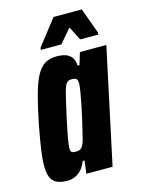

<svg xmlns="http://www.w3.org/2000/svg" viewBox="-107 -748 613 821"><g transform="rotate(-15 199.5 -338.0)"><path d="M90 8Q62 8 43.5 0Q25 -8 16.5 -27.5Q8 -47 8 -80Q8 -111 14.5 -153.5Q21 -196 32 -255Q47 -329 60.5 -379.5Q74 -430 90 -460.5Q106 -491 127.5 -504.5Q149 -518 180 -518Q207 -518 223.5 -511Q240 -504 248.5 -490.5Q257 -477 257 -457H266L282 -510H399L290 0H174L181 -57H173Q164 -33 150 -18.5Q136 -4 120.5 2Q105 8 90 8ZM156 -103Q165 -103 172 -105.5Q179 -108 184.5 -116Q190 -124 195 -140Q198 -151 204 -175.5Q210 -200 217 -230.5Q224 -261 230 -291Q236 -321 240 -345.5Q244 -370 244 -381Q244 -398 237.5 -402.5Q231 -407 219 -407Q209 -407 201.5 -403.5Q194 -400 188 -386Q182 -372 174.5 -341Q167 -310 155 -255Q143 -199 137.5 -168.5Q132 -138 132 -124Q132 -115 134.5 -110Q137 -105 142.5 -104Q148 -103 156 -103ZM123 -562 124 -571 212 -684H337L378 -571L377 -562H297L266 -623L214 -562Z"/></g></svg>

Font: Saira ExtraCondensed ExtraBold
Style: Italic
Weight: 800
Width: 2
Italic angle: -12°
Designer: Hector Gatti with collaboration of the Omnibus-Type team
Foundry: Omnibus-Type
Version: Version 1.101